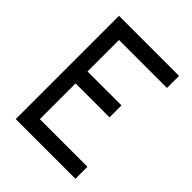

<svg xmlns="http://www.w3.org/2000/svg" viewBox="-203 -826 938 938"><g transform="rotate(45 266.0 -357.0)"><path d="M386.5 -412.5V-330H152V-83H481V0H68.5V-713.5H483.5V-630H152V-412.5Z"/></g></svg>

Font: MM Phetkon
Style: Regular
Weight: 400
Designer: Khon Soe Zaw Thu
Version: Version 1.00 July 15, 2016, initial release